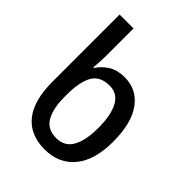

<svg xmlns="http://www.w3.org/2000/svg" viewBox="-219 -873 996 996"><g transform="rotate(45 279.5 -375.0)"><path d="M286 10Q180 10 123.5 -59.5Q67 -129 67 -268V-760H169V-555Q169 -538 167.5 -513Q166 -488 164 -470H169Q192 -505 227.5 -527Q263 -549 316 -549Q405 -549 457.5 -477.5Q510 -406 510 -269Q510 -135 450.5 -62.5Q391 10 286 10ZM287 -74Q349 -74 377 -124.5Q405 -175 405 -267Q405 -360 377 -411.5Q349 -463 292 -463Q222 -463 194.5 -414.5Q167 -366 167 -272V-255Q167 -170 195 -122Q223 -74 287 -74Z"/></g></svg>

Font: Noto Sans Georgian SemiCondensed Medium
Style: Regular
Weight: 500
Width: 4
Designer: Monotype Design Team, Akaki Razmadze
Foundry: Google LLC
Version: Version 2.005; ttfautohint (v1.8.4.7-5d5b)